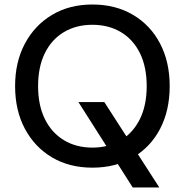

<svg xmlns="http://www.w3.org/2000/svg" viewBox="-20 -732 820 852"><path d="M569 100 328 -279H443L687 100ZM390 12Q288 12 211 -33.5Q134 -79 90.5 -160.5Q47 -242 47 -350Q47 -457 90.5 -538.5Q134 -620 211 -666Q288 -712 390 -712Q493 -712 570.5 -666Q648 -620 690.5 -538.5Q733 -457 733 -350Q733 -242 690.5 -160.5Q648 -79 570.5 -33.5Q493 12 390 12ZM390 -77Q462 -77 516.5 -110Q571 -143 601 -204Q631 -265 631 -350Q631 -435 601 -496Q571 -557 516.5 -589.5Q462 -622 390 -622Q318 -622 263.5 -589.5Q209 -557 179 -496Q149 -435 149 -350Q149 -265 179 -204Q209 -143 263.5 -110Q318 -77 390 -77Z"/></svg>

Font: DM Sans 17pt Medium
Style: Regular
Weight: 500
Version: Version 4.004;gftools[0.9.30]